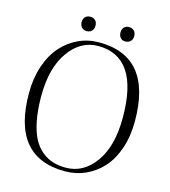

<svg xmlns="http://www.w3.org/2000/svg" viewBox="-122 -927 913 1033"><g transform="rotate(15 335.0 -410.5)"><path d="M40 -348.1Q40 -431.2 63.2 -499.8Q86.4 -568.4 126.5 -613.8Q166.5 -659.2 220.2 -684.1Q273.9 -709 335 -709Q629.9 -709 629.9 -348.1Q629.9 -264.6 606.7 -196.5Q583.5 -128.4 543.5 -84Q503.4 -39.6 450 -15.4Q396.5 8.8 335 8.8Q40 8.8 40 -348.1ZM107.9 -350.1Q107.9 -272.5 119.6 -213.1Q131.3 -153.8 151.6 -116Q171.9 -78.1 201.4 -54.2Q231 -30.3 263.2 -20.8Q295.4 -11.2 335 -11.2Q432.6 -11.2 497.3 -101.3Q562 -191.4 562 -350.1Q562 -689 335 -689Q237.8 -689 172.9 -597.9Q107.9 -506.8 107.9 -350.1ZM214.8 -790Q214.8 -808.6 225.1 -819.3Q235.4 -830.1 252.9 -830.1Q271 -830.1 281.5 -819.3Q292 -808.6 292 -790Q292 -771 281 -760.5Q270 -750 252.9 -750Q235.4 -750 225.1 -761.5Q214.8 -772.9 214.8 -790ZM431.2 -790Q431.2 -808.6 441.2 -819.3Q451.2 -830.1 467.8 -830.1Q486.3 -830.1 497.1 -819.3Q507.8 -808.6 507.8 -790Q507.8 -771 496.6 -760.5Q485.4 -750 467.8 -750Q450.7 -750 440.9 -761.5Q431.2 -772.9 431.2 -790Z"/></g></svg>

Font: Antic Didone
Style: Regular
Weight: 400
Designer: Santiago Orozco
Foundry: Santiago Orozco
Version: Version 2.000